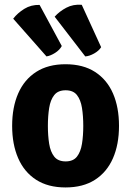

<svg xmlns="http://www.w3.org/2000/svg" viewBox="-20 -788 562 822"><path d="M489.5 -249Q489.5 -169.5 463.5 -110.2Q437.5 -51 386.5 -18.2Q335.5 14.5 260.5 14.5Q185.5 14.5 134.5 -18.5Q83.5 -51.5 57.8 -110.8Q32 -170 32 -249Q32 -329 58 -388.2Q84 -447.5 135 -480.2Q186 -513 260.5 -513Q336 -513 387 -480Q438 -447 463.8 -387.8Q489.5 -328.5 489.5 -249ZM185 -249Q185 -207 190.5 -172.5Q196 -138 212.2 -117.5Q228.5 -97 261 -97Q293.5 -97 309.5 -117.5Q325.5 -138 331 -172.5Q336.5 -207 336.5 -249Q336.5 -291 331 -325.8Q325.5 -360.5 309.5 -381Q293.5 -401.5 261 -401.5Q228.5 -401.5 212.2 -381Q196 -360.5 190.5 -325.8Q185 -291 185 -249ZM149.5 -767 244.5 -591Q235.5 -574 215.8 -561.5Q196 -549 179 -546.5L36.5 -708Q55.5 -732.5 84.2 -750.2Q113 -768 149.5 -767ZM330 -767.5 413 -586Q403.5 -570.5 383 -559Q362.5 -547.5 345 -546.5L214 -716.5Q234.5 -739.5 264 -755Q293.5 -770.5 330 -767.5Z"/></svg>

Font: Signika Negative Light
Style: Bold
Weight: 700
Version: Version 2.001